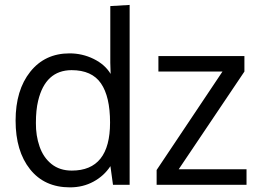

<svg xmlns="http://www.w3.org/2000/svg" viewBox="-20 -769 1077 799"><path d="M44.9 0ZM278.8 -59.1Q438 -59.1 438 -258.8Q438 -367.2 400.1 -422.1Q362.3 -477.1 277.8 -477.1Q168.9 -476.6 138.7 -349.6Q129.4 -311.5 129.4 -257.3Q128.9 -204.6 144.5 -159.7Q160.2 -113.8 194.3 -86.4Q228.5 -59.1 278.8 -59.1ZM271 10.7Q165 10.7 105 -64.7Q44.9 -140.1 44.9 -267.1Q44.9 -394 106 -470.5Q167 -546.9 269.5 -546.9Q322.8 -546.9 369.9 -523.7Q417 -500.5 440.4 -461.4L439 -507.8V-743.7L519.5 -748.5V0H450.2L439.5 -77.6Q413.1 -37.1 369.1 -13.2Q325.2 10.7 271 10.7ZM631.8 0V-61.5L905.8 -471.2H639.2V-535.6H997.1V-471.2L723.6 -64.5H1005.9V0Z"/></svg>

Font: Oxygen
Style: Normal
Weight: 400
Designer: Vernon Adams
Foundry: Vernon Adams
Version: Version Release 0.2.2 webfont; ttfautohint (v0.8.52-bc40) -l